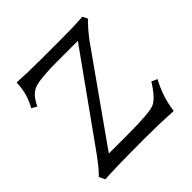

<svg xmlns="http://www.w3.org/2000/svg" viewBox="-178 -861 1029 1029"><g transform="rotate(-45 336.0 -346.5)"><path d="M574.2 4.9Q466.3 -1 364.3 -1Q145 -1 56.2 4.9L40 -28.8Q64 -49.8 114.7 -117.7L476.6 -624H323.2Q196.8 -624 150.4 -609.1Q104 -594.2 74.2 -528.3L44.4 -545.4Q84 -612.3 86.9 -698.2Q162.6 -693.4 277.3 -693.4H439Q516.1 -693.4 585.4 -698.2L599.1 -668.9Q563.5 -636.7 520.5 -579.1L167 -79.6H307.1Q471.2 -79.6 511 -95Q550.8 -110.4 601.1 -191.4L633.8 -177.2Q585.9 -89.4 574.2 4.9Z"/></g></svg>

Font: Almanac
Style: Regular
Weight: 400
Designer: Eden's Almanac
Version: Version 3.501;March 28, 2021;FontCreator 13.0.0.2683 64-bit